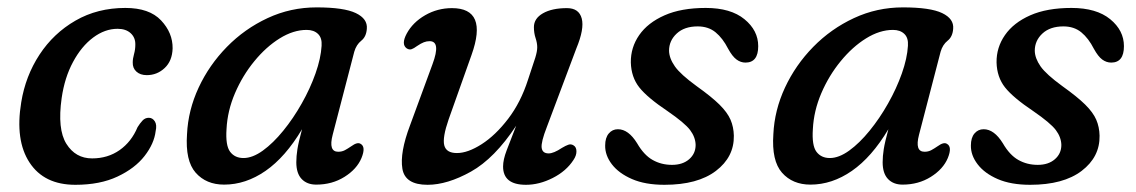

<svg xmlns="http://www.w3.org/2000/svg" viewBox="-20 -490 3076 520"><path d="M298.5 -412Q264 -412 232.2 -388.2Q200.5 -364.5 177.8 -322.2Q155 -280 147 -224.5Q135 -140 159.8 -100.5Q184.5 -61 229.5 -61Q272 -61 304 -83.5Q336 -106 352.5 -145.5Q359 -156 366 -163.5Q373 -171 383 -171Q393 -171 399.2 -161.5Q405.5 -152 401.5 -134.5Q397.5 -101 371.5 -67.5Q345.5 -34 298.2 -11.8Q251 10.5 184 10.5Q99.5 10.5 60 -49.8Q20.5 -110 37.5 -213Q49 -284 87 -342Q125 -400 184.5 -434.2Q244 -468.5 319.5 -468.5Q384.5 -468.5 416.2 -434.8Q448 -401 447.5 -359Q446.5 -325 426 -305.8Q405.5 -286.5 377.5 -286.5Q360 -286.5 349.5 -296Q339 -305.5 339.5 -321Q339.5 -331 343 -343.5Q346.5 -356 346.5 -369Q347 -388 334 -400Q321 -412 298.5 -412Z M881 -125Q869 -79 896 -79Q906 -79 914 -83.2Q922 -87.5 931.5 -94Q948 -106 956.5 -100.5Q971.5 -92.5 959 -62Q946.5 -32 913 -11Q879.5 10 836.5 10Q811.5 10 797 -5.2Q782.5 -20.5 782.5 -50.5Q782.5 -67 785.5 -86Q788.5 -105 798 -140Q753 -64.5 699.2 -27.2Q645.5 10 587 10Q538.5 10 510 -22.2Q481.5 -54.5 486.5 -126.5Q489.5 -191.5 518 -252.8Q546.5 -314 594.5 -363Q642.5 -412 704.8 -441Q767 -470 837.5 -470Q911.5 -470 943.8 -454.5Q976 -439 973.5 -412Q972 -390.5 958.5 -379.8Q945 -369 939.5 -350ZM593.5 -140.5Q590.5 -96 603.2 -79Q616 -62 639.5 -62Q664 -62 692 -82.2Q720 -102.5 747.2 -136Q774.5 -169.5 797.2 -209.8Q820 -250 834.5 -291Q849 -332 851 -366Q852.5 -387.5 841.2 -398.2Q830 -409 810.5 -409Q774.5 -409 737.5 -386Q700.5 -363 668.8 -324.2Q637 -285.5 616.5 -237.8Q596 -190 593.5 -140.5Z M1533 -96.5Q1541 -92 1541.2 -80.5Q1541.5 -69 1533 -56.5Q1513.5 -26.5 1477 -8Q1440.5 10.5 1404.5 10.5Q1342.5 10.5 1342.5 -39Q1342.5 -57.5 1352.2 -82.8Q1362 -108 1378 -149.5Q1319.5 -61 1255.5 -25.2Q1191.5 10.5 1138 10.5Q1077 10.5 1069.8 -33Q1062.5 -76.5 1090.5 -150.5L1151.5 -316.5Q1174.5 -378.5 1143.5 -378.5Q1135.5 -378.5 1127.8 -375.5Q1120 -372.5 1109 -365Q1101 -359 1094.8 -356.8Q1088.5 -354.5 1081.5 -359Q1066 -370 1081.5 -399Q1098 -429.5 1131.5 -448.8Q1165 -468 1204 -468Q1302.5 -468 1257 -341L1195 -166.5Q1178 -117.5 1183.2 -96.5Q1188.5 -75.5 1217.5 -75.5Q1247 -75.5 1284.5 -99.5Q1322 -123.5 1356.2 -168.2Q1390.5 -213 1410 -274Q1424.5 -317 1429.8 -334Q1435 -351 1435 -362Q1435 -373.5 1430.5 -387Q1426 -400.5 1426 -416.5Q1426 -440 1450.5 -454Q1475 -468 1515.5 -468Q1548 -468 1555.5 -440Q1563 -412 1541 -359L1461 -146Q1445 -105 1447 -89.8Q1449 -74.5 1466 -74.5Q1479.5 -74.5 1502 -89.5Q1512 -95.5 1519.2 -98Q1526.5 -100.5 1533 -96.5Z M1800 -43.5Q1829 -43.5 1846.5 -58.8Q1864 -74 1864 -97.5Q1863.5 -118.5 1849 -137.8Q1834.5 -157 1788 -189Q1733.5 -225.5 1711.5 -253.2Q1689.5 -281 1688.5 -321Q1688 -361.5 1711.2 -395Q1734.5 -428.5 1779.8 -448.5Q1825 -468.5 1891.5 -468.5Q1959 -468.5 1996.2 -438Q2033.5 -407.5 2033.5 -365Q2033.5 -320.5 1999 -320.5Q1986 -320.5 1974.8 -328.8Q1963.5 -337 1952 -358Q1937.5 -386.5 1918 -402.5Q1898.5 -418.5 1869.5 -418.5Q1833.5 -418.5 1812.8 -399.2Q1792 -380 1792 -352.5Q1792.5 -332 1807.8 -310.2Q1823 -288.5 1867 -256.5Q1907 -228 1928.5 -206.8Q1950 -185.5 1958.5 -165.8Q1967 -146 1967.5 -122.5Q1968.5 -65 1919 -27.2Q1869.5 10.5 1779.5 10.5Q1727.5 10.5 1691.8 -5Q1656 -20.5 1637.2 -45Q1618.5 -69.5 1619 -96Q1619 -117 1628.8 -128.5Q1638.5 -140 1653.5 -140Q1682 -140 1705.5 -102Q1724 -70 1747.5 -56.8Q1771 -43.5 1800 -43.5Z M2469 -125Q2457 -79 2484 -79Q2494 -79 2502 -83.2Q2510 -87.5 2519.5 -94Q2536 -106 2544.5 -100.5Q2559.5 -92.5 2547 -62Q2534.5 -32 2501 -11Q2467.5 10 2424.5 10Q2399.5 10 2385 -5.2Q2370.5 -20.5 2370.5 -50.5Q2370.5 -67 2373.5 -86Q2376.5 -105 2386 -140Q2341 -64.5 2287.2 -27.2Q2233.5 10 2175 10Q2126.5 10 2098 -22.2Q2069.5 -54.5 2074.5 -126.5Q2077.5 -191.5 2106 -252.8Q2134.5 -314 2182.5 -363Q2230.5 -412 2292.8 -441Q2355 -470 2425.5 -470Q2499.5 -470 2531.8 -454.5Q2564 -439 2561.5 -412Q2560 -390.5 2546.5 -379.8Q2533 -369 2527.5 -350ZM2181.5 -140.5Q2178.5 -96 2191.2 -79Q2204 -62 2227.5 -62Q2252 -62 2280 -82.2Q2308 -102.5 2335.2 -136Q2362.5 -169.5 2385.2 -209.8Q2408 -250 2422.5 -291Q2437 -332 2439 -366Q2440.5 -387.5 2429.2 -398.2Q2418 -409 2398.5 -409Q2362.5 -409 2325.5 -386Q2288.5 -363 2256.8 -324.2Q2225 -285.5 2204.5 -237.8Q2184 -190 2181.5 -140.5Z M2790.5 -43.5Q2819.5 -43.5 2837 -58.8Q2854.5 -74 2854.5 -97.5Q2854 -118.5 2839.5 -137.8Q2825 -157 2778.5 -189Q2724 -225.5 2702 -253.2Q2680 -281 2679 -321Q2678.5 -361.5 2701.8 -395Q2725 -428.5 2770.2 -448.5Q2815.5 -468.5 2882 -468.5Q2949.5 -468.5 2986.8 -438Q3024 -407.5 3024 -365Q3024 -320.5 2989.5 -320.5Q2976.5 -320.5 2965.2 -328.8Q2954 -337 2942.5 -358Q2928 -386.5 2908.5 -402.5Q2889 -418.5 2860 -418.5Q2824 -418.5 2803.2 -399.2Q2782.5 -380 2782.5 -352.5Q2783 -332 2798.2 -310.2Q2813.5 -288.5 2857.5 -256.5Q2897.5 -228 2919 -206.8Q2940.5 -185.5 2949 -165.8Q2957.5 -146 2958 -122.5Q2959 -65 2909.5 -27.2Q2860 10.5 2770 10.5Q2718 10.5 2682.2 -5Q2646.5 -20.5 2627.8 -45Q2609 -69.5 2609.5 -96Q2609.5 -117 2619.2 -128.5Q2629 -140 2644 -140Q2672.5 -140 2696 -102Q2714.5 -70 2738 -56.8Q2761.5 -43.5 2790.5 -43.5Z"/></svg>

Font: Fraunces 9pt S100
Style: Italic
Weight: 400
Italic angle: -16°
Version: Version 1.000; ttfautohint (v1.8.3)